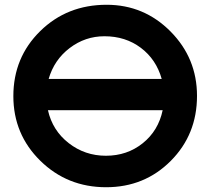

<svg xmlns="http://www.w3.org/2000/svg" viewBox="-20 -772 882 805"><path d="M36 -369Q36 -531 148.5 -641.5Q261 -752 427 -752Q584 -752 695 -640Q806 -528 806 -370Q806 -208 696 -97.5Q586 13 425 13Q262 13 149 -98Q36 -209 36 -369ZM662 -310H181Q200 -225 268 -172Q336 -119 424 -119Q513 -119 578.5 -171.5Q644 -224 662 -310ZM184 -441H658Q635 -523 570.5 -571.5Q506 -620 418 -620Q337 -620 272 -570.5Q207 -521 184 -441Z"/></svg>

Font: Involve
Style: Bold
Weight: 700
Designer: Stefan Peev
Foundry: Context Ltd.
Version: Version 1.001